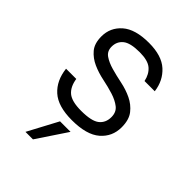

<svg xmlns="http://www.w3.org/2000/svg" viewBox="-206 -605 903 903"><g transform="rotate(45 245.0 -153.5)"><path d="M245 7Q153 7 108 -33.5Q63 -74 55 -145H123Q130 -99 156.5 -77Q183 -55 245 -55Q314 -55 340.5 -76Q367 -97 367 -135Q367 -168 344.5 -185.5Q322 -203 288.5 -213.5Q255 -224 216 -232Q177 -240 143.5 -255Q110 -270 87.5 -296.5Q65 -323 65 -370Q65 -429 109.5 -468Q154 -507 245 -507Q330 -507 373.5 -467.5Q417 -428 425 -365H357Q349 -403 324.5 -424Q300 -445 245 -445Q183 -445 158 -424.5Q133 -404 133 -370Q133 -340 155.5 -324.5Q178 -309 211.5 -299.5Q245 -290 284 -282Q323 -274 356.5 -258Q390 -242 412.5 -213.5Q435 -185 435 -135Q435 -73 389 -33Q343 7 245 7ZM210 50H280L180 200H130Z"/></g></svg>

Font: Retni Sans
Style: Regular
Weight: 400
Designer: Vitaly Kuzmin
Foundry: ParaType Ltd.
Version: Version 1.00;March 2, 2019;FontCreator 11.5.0.2425 64-bit; t